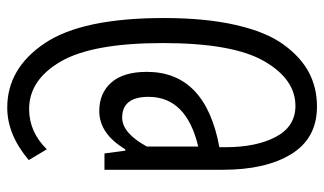

<svg xmlns="http://www.w3.org/2000/svg" viewBox="-206 -544 911 540"><g transform="rotate(90 250.0 -274.5)"><path d="M283.2 161.1Q172.9 161.1 102.1 55.7Q31.2 -49.8 31.2 -279.3Q31.2 -396.5 50.8 -481.9Q70.3 -567.4 106 -616.2Q141.6 -665 184.6 -687.5Q227.5 -710 280.3 -710Q369.1 -710 413.6 -638.2Q458 -566.4 458 -445.3V-112.3H412.1L404.3 -170.9H400.4Q356.4 -97.7 293 -97.7Q242.2 -97.7 212.4 -131.8Q182.6 -166 182.6 -231.4Q182.6 -396.5 394.5 -435.5V-452.1Q394.5 -540 365.2 -594.7Q335.9 -649.4 278.3 -649.4Q203.1 -649.4 152.3 -561Q101.6 -472.7 101.6 -276.4Q101.6 -79.1 153.3 10.3Q205.1 99.6 287.1 99.6Q351.6 99.6 400.4 49.8L430.7 100.6Q359.4 161.1 283.2 161.1ZM311.5 -162.1Q354.5 -162.1 392.6 -231.4V-376Q252.9 -342.8 252.9 -236.3Q252.9 -162.1 311.5 -162.1Z"/></g></svg>

Font: Gen Shin Gothic Monospace Regular
Style: Regular
Weight: 400
Designer: [Source Han Sans]
Ryoko NISHIZUKA  (kana & ideographs); Paul D. Hunt (Latin, Greek & Cyrillic); Wenlong ZHANG  (bopomofo
Version: Version 1.002.20150607